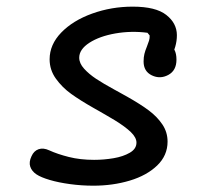

<svg xmlns="http://www.w3.org/2000/svg" viewBox="-20 -551 660 587"><path d="M91.3 -18Q77.2 -27.5 72.5 -41.5Q67.8 -55.5 76.3 -73.3Q83.5 -89.8 98 -94.8Q112.5 -99.8 130.7 -91.3Q155.8 -79.8 190.4 -71.1Q225 -62.3 267.7 -62.3Q297.7 -62.3 327.2 -67.3Q356.7 -72.3 376.9 -84.1Q397.2 -95.8 397.2 -115Q397.2 -130.5 380.1 -147.1Q363 -163.7 330.7 -183.5Q314.5 -193 306.8 -197.6Q299 -202.2 283.3 -211.2L266.8 -220.5Q225 -244.2 197.4 -264.1Q169.8 -284 150.8 -310.6Q131.7 -337.2 131.7 -369.7Q131.7 -414.7 167.3 -451.5Q203 -488.3 261.8 -509.5Q320.7 -530.7 385.8 -530.7Q456.2 -530.7 488.3 -505.4Q520.5 -480.2 520.8 -443.8Q521 -407.5 500 -372.7L495.3 -416Q507.3 -410 513.4 -398.5Q519.5 -387 519.5 -368.7Q519.5 -335.3 494.5 -321.9Q469.5 -308.5 444.2 -320.6Q419 -332.7 419 -363Q419 -376.2 421.5 -386.2Q424 -396.3 429 -408.3Q433.3 -419.5 435.7 -426.9Q438 -434.3 437.5 -442.7L430.8 -450.8Q381.5 -457.2 332.9 -448.8Q284.3 -440.3 253.2 -420.2Q222.2 -400 222.2 -374.7Q222.2 -357.5 237 -341.1Q251.8 -324.7 273.6 -310.2Q295.3 -295.8 330.3 -276.7Q337.8 -272.3 344.2 -269.1Q350.5 -265.8 357.8 -261.5L368.3 -255.7Q410.2 -232 435.3 -213.1Q460.5 -194.2 476.4 -170.6Q492.3 -147 492.3 -118Q492.3 -75.7 460.6 -45.1Q428.8 -14.5 376.9 1.1Q325 16.7 265.5 16.7Q229.2 16.7 194.2 11.9Q159.3 7.2 132.2 -0.8Q105 -8.8 91.3 -18Z"/></svg>

Font: Monaspace Radon Var
Style: Regular
Weight: 400
Designer: Riley Cran and the Lettermatic Team
Version: Version 1.000 (Monaspace Radon Var)